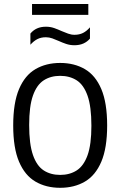

<svg xmlns="http://www.w3.org/2000/svg" viewBox="-20 -910 588 938"><path d="M274 7.5Q205 7.5 153.2 -22.8Q101.5 -53 73 -120Q44.5 -187 44.5 -297Q44.5 -407.5 73 -474.8Q101.5 -542 153.2 -572.2Q205 -602.5 274 -602.5Q343 -602.5 394.8 -572.2Q446.5 -542 475 -474.8Q503.5 -407.5 503.5 -297Q503.5 -187 475 -120Q446.5 -53 394.8 -22.8Q343 7.5 274 7.5ZM274 -55.5Q320.5 -55.5 354.8 -77.5Q389 -99.5 407.8 -151.8Q426.5 -204 426.5 -295.5Q426.5 -389 407.8 -442.2Q389 -495.5 354.8 -517.5Q320.5 -539.5 274 -539.5Q227.5 -539.5 193.5 -517.5Q159.5 -495.5 141 -443.2Q122.5 -391 122.5 -299.5Q122.5 -206 141 -152.8Q159.5 -99.5 193.5 -77.5Q227.5 -55.5 274 -55.5ZM343.5 -689Q322 -689 303 -695.5Q284 -702 266.5 -710Q251 -717 235.5 -722.5Q220 -728 204 -728Q180.5 -728 162.8 -719Q145 -710 128.5 -691.5V-746Q142 -762.5 160.8 -771Q179.5 -779.5 204.5 -779.5Q226 -779.5 245 -772.8Q264 -766 281.5 -758Q297 -751.5 312.5 -745.8Q328 -740 344 -740Q367.5 -740 385.5 -749Q403.5 -758 419.5 -776.5V-721.5Q406.5 -706 387.5 -697.5Q368.5 -689 343.5 -689ZM136.5 -837.5V-890.5H411.5V-837.5Z"/></svg>

Font: Encode Sans SC Condensed
Style: Regular
Weight: 400
Width: 3
Designer: Multiple Designers
Foundry: Impallari Type
Version: Version 3.002